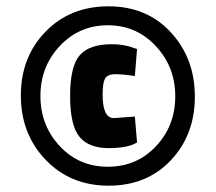

<svg xmlns="http://www.w3.org/2000/svg" viewBox="-20 -738 683 608"><path d="M324 -150Q203 -150 124.5 -232Q46 -314 46 -435.5Q46 -557 124 -637.5Q202 -718 323.5 -718Q445 -718 521 -635.5Q597 -553 597 -432Q597 -311 521 -230.5Q445 -150 324 -150ZM169.5 -592.5Q108 -527 108 -434Q108 -341 169 -275.5Q230 -210 321.5 -210Q413 -210 474 -275Q535 -340 535 -433Q535 -526 473.5 -592Q412 -658 321.5 -658Q231 -658 169.5 -592.5ZM414 -287Q386 -269 323.5 -269Q261 -269 231.5 -305Q202 -341 202 -434.5Q202 -528 232.5 -563Q263 -598 334 -598Q373 -598 404 -586L414 -583L407 -497Q372 -503 346 -503Q320 -503 312.5 -489Q305 -475 305 -439Q305 -364 340 -364L407 -369Z"/></svg>

Font: Titillium Web
Style: Bold
Weight: 700
Version: Version 1.001;PS 57.000;hotconv 1.0.70;makeotf.lib2.5.55311